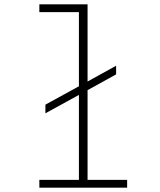

<svg xmlns="http://www.w3.org/2000/svg" viewBox="-20 -868 740 888"><path d="M190 -344V-384L345 -469V-812H162V-848H385V-491L517 -564V-524L385 -451V-36H568V0H162V-36H345V-429Z"/></svg>

Font: Martian Mono Thin
Style: Regular
Weight: 100
Monospace: yes
Designer: Roman Shamin
Foundry: Evil Martians
Version: Version 1.000; ttfautohint (v1.8.4.7-5d5b)